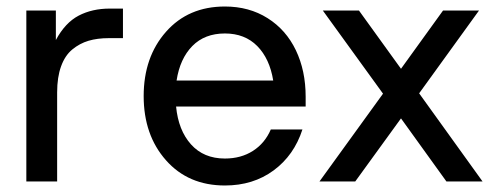

<svg xmlns="http://www.w3.org/2000/svg" viewBox="-20 -552 1493 584"><path d="M60.1 0V-520H149.9V-430.2Q178.2 -482.9 219.2 -504.4Q260.3 -525.9 314 -525.9H354V-436H311Q276.4 -436 249.3 -428Q222.2 -419.9 200 -401.6Q177.7 -383.3 165.8 -350.3Q153.8 -317.4 153.8 -271V0Z M664.1 12.2Q552.7 12.2 484.9 -64.5Q417 -141.1 417 -259.8Q417 -378.4 484.9 -455.3Q552.7 -532.2 664.1 -532.2Q737.8 -532.2 793.9 -496.8Q850.1 -461.4 879.9 -399.2Q909.7 -336.9 909.7 -257.8V-228H515.6Q522.5 -155.8 561 -112.8Q599.6 -69.8 664.1 -69.8Q712.9 -69.8 749.3 -93Q785.6 -116.2 803.7 -158.2H899.9Q874.5 -79.6 812.3 -33.7Q750 12.2 664.1 12.2ZM517.1 -307.1H811Q800.3 -373.5 762.5 -411.9Q724.6 -450.2 664.1 -450.2Q602.5 -450.2 564.9 -411.9Q527.3 -373.5 517.1 -307.1Z M1337.9 0 1199.7 -191.9 1060.5 0H951.7L1145 -267.1L961.9 -520H1071.8L1199.7 -342.8L1327.6 -520H1437L1254.9 -268.1L1447.8 0Z"/></svg>

Font: Aspekta 450
Style: Regular
Weight: 450
Designer: Ivo Dolenc
Version: Version 2.000